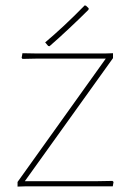

<svg xmlns="http://www.w3.org/2000/svg" viewBox="-20 -689 495 710"><path d="M71.8 -19H338.9L396 -20L399.9 -16.1L397 0H76.2L44.9 1V-16.1L371.1 -472.2H111.8L63 -471.2L60.1 -475.1L63 -492.2L118.2 -491.2H367.2L397.9 -492.2V-474.1ZM308.1 -658.2 307.1 -652.8Q274.9 -620.6 235.8 -584Q194.8 -545.4 163.1 -518.1L158.2 -519L147 -532.2Q180.2 -560.1 216.8 -594.2Q252 -627 293 -668.9L297.9 -668Z"/></svg>

Font: Datalegreya
Style: Gradient
Weight: 400
Designer: Figs Lab
Foundry: Figs Lab
Version: Version 1.002;PS 001.002;hotconv 1.0.70;makeotf.lib2.5.58329